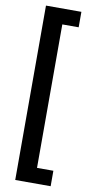

<svg xmlns="http://www.w3.org/2000/svg" viewBox="-121 -842 641 1260"><g transform="rotate(10 199.5 -212.0)"><path d="M314 369H78V-793H314V-690H205V266H314Z"/></g></svg>

Font: Noto Sans Kannada
Style: Regular
Weight: 400
Designer: Jelle Bosma - Monotype Design Team
Foundry: Monotype Imaging Inc.
Version: Version 2.003